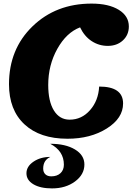

<svg xmlns="http://www.w3.org/2000/svg" viewBox="-20 -746 756 1067"><path d="M355 25Q202 25 116 -55Q30 -135 30 -278Q30 -473 160.5 -599.5Q291 -726 489 -726Q584 -726 640 -691.5Q696 -657 696 -599Q696 -552 663 -521.5Q630 -491 579 -491Q530 -491 489.5 -517.5Q449 -544 425 -594Q349 -565 298.5 -474.5Q248 -384 248 -274Q248 -183 279.5 -132Q311 -81 367 -81Q434 -81 480.5 -134Q527 -187 531 -265Q664 -265 664 -171Q664 -89 573.5 -32Q483 25 355 25ZM269 301Q204 301 165.5 278Q127 255 127 217Q127 179 166 152.5Q205 126 260 126Q220 144 220 191Q220 211 232 222.5Q244 234 265 234Q297 234 316 216.5Q335 199 335 169Q335 93 259 53Q344 53 396.5 84.5Q449 116 449 168Q449 224 397 262.5Q345 301 269 301Z"/></svg>

Font: Lemonada
Style: Bold
Weight: 700
Designer: Mohamed Gaber (Arabic), Eduardo Tunni (Latin)
Foundry: Kief Type Foundry
Version: Version 4.004